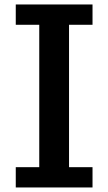

<svg xmlns="http://www.w3.org/2000/svg" viewBox="-20 -805 480 850"><path d="M49.8 -785.2H389.6V-695.3H285.6V-64.9H389.6V24.9H49.8V-64.9H153.8V-695.3H49.8Z"/></svg>

Font: BIZ UDPGothic
Style: Bold
Weight: 700
Designer: TypeBank Co., Ltd.
Foundry: Morisawa Inc.
Version: Version 1.051